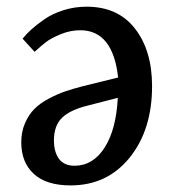

<svg xmlns="http://www.w3.org/2000/svg" viewBox="-20 -543 521 577"><path d="M191.9 14.2Q302.2 14.2 369.6 -69.3Q437 -152.8 437 -284.2Q437 -391.1 385.7 -457Q334.5 -522.9 240.2 -522.9Q204.6 -522.9 171.1 -512.5Q137.7 -502 113.5 -485.1Q89.4 -468.3 74 -454.3Q58.6 -440.4 47.9 -426.8L84 -387.2Q103 -404.8 118.2 -416.5Q133.3 -428.2 162.4 -440.2Q191.4 -452.1 221.2 -452.1Q319.3 -452.1 335 -310.1L230 -284.2Q199.7 -276.4 176.5 -268.6Q153.3 -260.7 127 -246.8Q100.6 -232.9 83.5 -215.8Q66.4 -198.7 55.2 -172.9Q43.9 -147 43.9 -115.2Q43.9 -55.2 81.5 -20.5Q119.1 14.2 191.9 14.2ZM142.1 -121.1Q142.1 -165.5 166.5 -189.2Q190.9 -212.9 245.1 -226.1L334 -249Q329.1 -153.3 294.2 -99.1Q259.3 -44.9 204.1 -44.9Q172.4 -44.9 157.2 -65.7Q142.1 -86.4 142.1 -121.1Z"/></svg>

Font: Literata Book Medium
Style: Italic
Weight: 500
Italic angle: -3°
Designer: Latin by Veronika Burian and Jose Scaglione. Greek by Irene Vlachou. Cyrillic by Vera Evstafieva
Foundry: TypeTogether
Version: Version 1.003;PS 001.003;hotconv 1.0.88;makeotf.lib2.5.64775